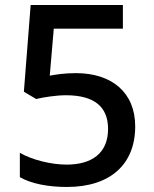

<svg xmlns="http://www.w3.org/2000/svg" viewBox="-20 -734 612 764"><path d="M282 -443C235 -443 201 -437 178 -433L194 -620H469V-714H102L75 -369L124 -340C152 -347 204 -355 242 -355C358 -355 410 -307 410 -221C410 -124 345 -79 245 -79C183 -79 107 -98 59 -126V-29C104 -3 172 10 246 10C420 10 518 -81 518 -231C518 -367 424 -443 282 -443Z"/></svg>

Font: Noto Sans Gunjala Gondi Medium
Style: Regular
Weight: 500
Designer: Ek Type
Foundry: Ek Type
Version: Version 1.004